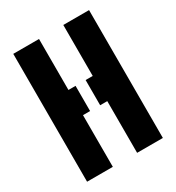

<svg xmlns="http://www.w3.org/2000/svg" viewBox="-166 -786 815 889"><g transform="rotate(-30 241.5 -342.0)"><path d="M39.1 0V-683.6H176.8V-411.1H214.8V-276.4H176.8V0ZM268.6 -276.4V-411.1H306.6V-683.6H444.3V0H306.6V-276.4Z"/></g></svg>

Font: Post No Bills Jaffna ExtraBold
Style: Regular
Weight: 800
Designer: Kosala Senevirathne, Siva Puranthara, Lasantha Premarathna, Tharique Azeez
Foundry: Mooniak
Version: Version 1.220 ; ttfautohint (v1.6)